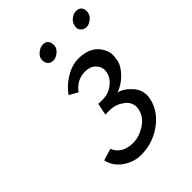

<svg xmlns="http://www.w3.org/2000/svg" viewBox="-207 -815 938 938"><g transform="rotate(-45 261.5 -346.5)"><path d="M308.1 -468.3Q250.5 -468.3 213.9 -418.5L169.9 -443.8Q198.2 -483.9 242.2 -510Q286.1 -536.1 329.6 -536.1Q418.9 -536.1 451.7 -470.2Q461.9 -448.7 461.9 -430.9Q461.9 -413.1 457.3 -391.4Q452.6 -369.6 432.6 -344.7Q398.4 -302.2 348.1 -283.2Q382.8 -275.9 415 -239.3Q440.9 -210 440.9 -171.4Q440.9 -161.6 438.5 -149.4Q422.9 -78.1 358.4 -32Q293.9 14.2 213.4 14.2Q164.6 14.2 121.3 -15.9Q78.1 -45.9 67.4 -95.2L128.9 -113.8Q138.2 -86.9 163.6 -71Q189 -55.2 229.2 -55.2Q269.5 -55.2 311.3 -81.5Q353 -107.9 362.8 -152.8Q364.3 -160.6 364.3 -171.6Q364.3 -182.6 357.2 -198.2Q350.1 -213.9 332 -225.1Q301.3 -249.5 257.3 -249.5H229.5L242.2 -310.5H276.9Q312 -310.5 342.8 -334Q381.8 -363.8 381.8 -406.7Q381.8 -429.2 362.3 -448.7Q342.8 -468.3 310.1 -468.3ZM255.9 -707.5Q291.5 -707.5 292.5 -667.5Q293 -646.5 273.9 -630.9Q254.9 -615.2 237.5 -615.2Q220.2 -615.2 209.7 -625.7Q199.2 -636.2 199.2 -656.2Q199.2 -676.3 218.3 -691.9Q237.3 -707.5 255.9 -707.5ZM429.2 -648.4Q429.2 -677.2 448.2 -692.9Q467.3 -708.5 484.9 -708.5Q521 -708.5 522.9 -671.9Q522.9 -647.5 503.9 -631.8Q484.9 -616.2 467.8 -616.2Q450.7 -616.2 439.9 -627Q429.2 -637.7 429.2 -648.4Z"/></g></svg>

Font: Tuffy
Style: Italic
Weight: 400
Italic angle: -12°
Designer: Thatcher Ulrich, Karoly Barta and Michael Everson
Version: Version 001.271